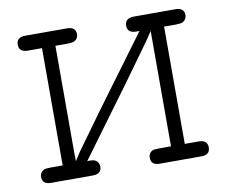

<svg xmlns="http://www.w3.org/2000/svg" viewBox="-70 -698 927 785"><g transform="rotate(-10 393.5 -305.5)"><path d="M44.9 -30.8Q44.9 -48.8 61 -58.1Q67.9 -62 88.9 -62H140.1V-548.8H82Q44.9 -548.8 44.9 -579.8Q44.9 -610.8 81.1 -610.8H254.9Q291 -610.8 291 -580.1Q291 -562 274.9 -553.2Q268.1 -549.3 247.1 -548.8H195.8V-96.2L196.8 -69.8L217.8 -103L329.1 -256.8L544.9 -548.8H530.8Q494.6 -548.8 494.9 -579.8Q495.1 -610.8 533.2 -610.8H705.1Q741.2 -610.8 741.2 -580.1Q741.2 -562 725.1 -553.2Q718.3 -549.3 696.8 -548.8H647V-62H704.1Q741.2 -62 741.2 -31Q741.2 0 705.1 0H532.2Q496.1 0 496.1 -30.8Q496.1 -49.8 511.2 -58.1Q518.1 -62 540 -62H589.8V-541L567.9 -507.8L457 -354L242.2 -62H254.9Q274.9 -62 283 -52Q291 -42 291 -30.8Q291 0 252.9 0H81.1Q44.9 0 44.9 -30.8Z"/></g></svg>

Font: CMU Typewriter Text Variable Width
Style: Medium
Weight: 500
Version: Version 0.7.0